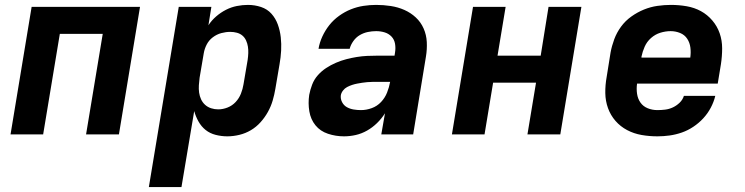

<svg xmlns="http://www.w3.org/2000/svg" viewBox="-20 -548 3040 783"><path d="M23 0 109 -520H551L465 0H331L399 -410H224L156 0Z M587 215 709 -520H842L830 -445Q843 -465 861.5 -481Q880 -497 901.5 -508Q923 -519 946 -523.5Q969 -528 991 -528Q1019 -528 1044.5 -519.5Q1070 -511 1087 -492Q1104 -473 1113 -448Q1122 -423 1125 -396Q1128 -369 1126.5 -341.5Q1125 -314 1120 -286L1103 -186Q1099 -162 1092 -138Q1085 -114 1072.5 -91.5Q1060 -69 1042.5 -49.5Q1025 -30 1003 -17Q981 -4 956 2Q931 8 907 8Q883 8 859.5 2Q836 -4 818.5 -18Q801 -32 789.5 -52.5Q778 -73 772 -95L720 215ZM870 -102Q889 -102 908 -109.5Q927 -117 941 -132Q955 -147 962.5 -166Q970 -185 973 -204L990 -304Q992 -318 992.5 -331.5Q993 -345 991 -358Q989 -371 983.5 -383Q978 -395 968.5 -403Q959 -411 946 -414.5Q933 -418 919 -418Q901 -418 882.5 -413Q864 -408 848 -396Q832 -384 823 -366.5Q814 -349 811 -331L794 -231Q792 -216 791 -200.5Q790 -185 792 -170.5Q794 -156 800 -143Q806 -130 816.5 -120.5Q827 -111 841 -106.5Q855 -102 870 -102Z M1383 8Q1349 8 1317.5 -2.5Q1286 -13 1266.5 -37Q1247 -61 1241.5 -94Q1236 -127 1241 -161Q1245 -182 1253 -203Q1261 -224 1276 -241Q1291 -258 1310 -270.5Q1329 -283 1350 -292Q1371 -301 1392 -306.5Q1413 -312 1434.5 -315.5Q1456 -319 1477 -320Q1498 -321 1519 -321H1589L1591 -334Q1594 -352 1591 -369.5Q1588 -387 1576.5 -399Q1565 -411 1548.5 -416Q1532 -421 1514 -421Q1497 -421 1480 -417.5Q1463 -414 1447.5 -405Q1432 -396 1421 -380.5Q1410 -365 1406 -349H1279Q1283 -374 1294.5 -399Q1306 -424 1323 -445.5Q1340 -467 1363 -483.5Q1386 -500 1411 -510Q1436 -520 1462 -524Q1488 -528 1514 -528Q1544 -528 1573.5 -523.5Q1603 -519 1629 -507.5Q1655 -496 1675.5 -477Q1696 -458 1707.5 -432Q1719 -406 1720.5 -376.5Q1722 -347 1717 -317L1665 0H1535L1550 -86Q1536 -64 1517.5 -46Q1499 -28 1477 -15.5Q1455 -3 1431 2.5Q1407 8 1383 8ZM1452 -99Q1474 -99 1496 -107Q1518 -115 1534 -132Q1550 -149 1558.5 -170.5Q1567 -192 1571 -214H1519Q1509 -214 1498.5 -214Q1488 -214 1477.5 -213Q1467 -212 1457 -210.5Q1447 -209 1436.5 -207Q1426 -205 1415.5 -201.5Q1405 -198 1395.5 -193Q1386 -188 1379 -179Q1372 -170 1370 -160Q1368 -145 1375 -131.5Q1382 -118 1394.5 -111Q1407 -104 1422 -101.5Q1437 -99 1452 -99Z M1823 0 1909 -520H2042L2009 -321H2185L2217 -520H2351L2265 0H2131L2166 -211H1991L1956 0Z M2661 8Q2628 8 2596.5 2.5Q2565 -3 2537.5 -17.5Q2510 -32 2490 -55Q2470 -78 2459.5 -107Q2449 -136 2448.5 -168.5Q2448 -201 2454 -234L2470 -334Q2475 -361 2485 -388Q2495 -415 2512.5 -439Q2530 -463 2554.5 -480.5Q2579 -498 2606 -509Q2633 -520 2661 -524Q2689 -528 2716 -528Q2749 -528 2780.5 -522.5Q2812 -517 2838.5 -502.5Q2865 -488 2885 -464.5Q2905 -441 2915 -412Q2925 -383 2925 -351Q2925 -319 2920 -286L2907 -207H2578Q2575 -186 2578 -165.5Q2581 -145 2592 -129.5Q2603 -114 2621.5 -106.5Q2640 -99 2661 -99Q2677 -99 2693 -101Q2709 -103 2724 -110Q2739 -117 2751.5 -129Q2764 -141 2769 -157H2897Q2891 -132 2878.5 -108.5Q2866 -85 2848 -65.5Q2830 -46 2807.5 -31Q2785 -16 2760.5 -7.5Q2736 1 2711 4.5Q2686 8 2661 8ZM2596 -313H2795Q2798 -334 2795.5 -354Q2793 -374 2782.5 -390Q2772 -406 2753.5 -413.5Q2735 -421 2715 -421Q2694 -421 2673 -414.5Q2652 -408 2635 -393Q2618 -378 2609 -357.5Q2600 -337 2596 -317Z"/></svg>

Font: Iosevka SS04 XBd Ex Obl
Style: Regular
Weight: 800
Width: 7
Italic angle: -9°
Monospace: yes
Designer: Belleve Invis
Foundry: Belleve Invis
Version: Version 19.0.0; ttfautohint (v1.8.4)